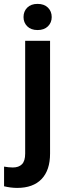

<svg xmlns="http://www.w3.org/2000/svg" viewBox="-62 -734 351 968"><path d="M190.4 -528.3V40.5Q190.4 124 147.7 168.7Q105 213.4 24.4 213.4Q8.3 213.4 -8.8 211.2Q-25.9 209 -41.5 205.1V106Q-30.8 107.9 -19.5 109.1Q-8.3 110.4 2.4 110.4Q32.7 110.4 48.8 94Q64.9 77.6 64.9 40.5V-528.3ZM127.4 -582.5Q94.2 -582.5 75.4 -601.3Q56.6 -620.1 56.6 -647.9Q56.6 -676.8 75.4 -695.6Q94.2 -714.4 127.4 -714.4Q160.6 -714.4 179.7 -695.6Q198.7 -676.8 198.7 -647.9Q198.7 -620.1 179.7 -601.3Q160.6 -582.5 127.4 -582.5Z"/></svg>

Font: Heebo SemiBold
Style: Regular
Weight: 600
Designer: Oded Ezer
Foundry: Ezer Type House
Version: Version 3.100